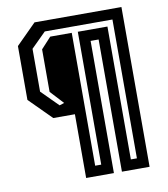

<svg xmlns="http://www.w3.org/2000/svg" viewBox="-89 -775 846 967"><g transform="rotate(-10 334.0 -291.5)"><path d="M273 117V-209H162.5L50 -321.5V-597L153 -700H597.5V117H456V-559H415V117ZM328.5 64H359.5V-615.5H511V64H542V-646H196L120 -570.5V-351.5L205 -266.5L229.5 -274.5L167 -342V-559.5L218.5 -615.5H328.5Z"/></g></svg>

Font: Tourney Condensed SemiBold
Style: Regular
Weight: 600
Width: 3
Designer: Tyler Finck
Foundry: Etcetera Type Co
Version: Version 1.010; ttfautohint (v1.8.3)